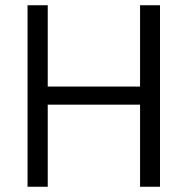

<svg xmlns="http://www.w3.org/2000/svg" viewBox="-20 -712 715 732"><path d="M514 0V-313H162V0H85V-692H162V-382H514V-692H590V0Z"/></svg>

Font: Titillium Web
Style: Regular
Weight: 400
Version: Version 1.001;PS 57.000;hotconv 1.0.70;makeotf.lib2.5.55311